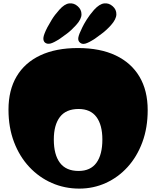

<svg xmlns="http://www.w3.org/2000/svg" viewBox="-20 -1097 920 1131"><path d="M447 14Q361 14 285.5 -19Q210 -52 152.5 -113.5Q95 -175 62.5 -260.5Q30 -346 30 -451Q30 -566 78 -647Q126 -728 217.5 -771Q309 -814 439 -814Q570 -814 661.5 -770.5Q753 -727 801.5 -645.5Q850 -564 850 -448Q850 -344 818.5 -259Q787 -174 731.5 -113Q676 -52 603 -19Q530 14 447 14ZM443 -90Q513 -90 548 -138Q583 -186 583 -275Q583 -361 548 -408Q513 -455 443 -455Q369 -455 333 -408Q297 -361 297 -275Q297 -186 333 -138Q369 -90 443 -90ZM245 -846Q233 -857 236 -877Q239 -897 259 -936Q268 -953 285 -981Q302 -1009 329 -1039Q360 -1074 388 -1077Q416 -1080 438 -1060Q460 -1041 460 -1012.5Q460 -984 428 -949Q401 -919 375 -899.5Q349 -880 333 -869Q296 -845 277 -840.5Q258 -836 245 -846ZM451 -846Q438 -857 441.5 -876.5Q445 -896 465 -936Q473 -953 490 -980.5Q507 -1008 534 -1039Q566 -1074 594 -1077Q622 -1080 644 -1060Q666 -1041 665.5 -1012.5Q665 -984 634 -949Q607 -919 580.5 -899.5Q554 -880 539 -869Q502 -845 482.5 -840Q463 -835 451 -846Z"/></svg>

Font: Matemasie
Style: Regular
Weight: 400
Designer: Adam Yeo
Version: Version 1.001; ttfautohint (v1.8.4.7-5d5b)